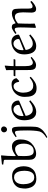

<svg xmlns="http://www.w3.org/2000/svg" viewBox="1400 -2124 955 3795"><g transform="rotate(-90 1877.5 -226.5)"><path d="M431 -59Q396 -19 345.5 -2.5Q295 14 242 14Q173 14 131.5 -16.5Q90 -47 71 -95Q52 -143 48 -196Q48 -248 57.5 -300Q67 -352 103 -391Q138 -430 188.5 -447.5Q239 -465 291 -465Q365 -465 408 -432Q451 -399 470 -347Q489 -295 489 -239Q489 -190 476.5 -143Q464 -96 431 -59ZM268 -426Q228 -426 192 -399Q156 -372 142 -316Q138 -297 136 -278Q134 -259 134 -239Q134 -208 140 -171Q146 -134 160.5 -101.5Q175 -69 201.5 -48Q228 -27 269 -27Q310 -27 335.5 -45Q361 -63 375 -92Q389 -121 394.5 -155Q400 -189 400 -220Q400 -251 395 -286.5Q390 -322 376.5 -354Q363 -386 336.5 -406Q310 -426 268 -426Z M523 -640V-661L529 -666L698 -684L704 -677Q698 -616 694 -555Q690 -494 690 -432V-399L699 -394Q739 -424 783 -446Q827 -468 878 -468Q925 -468 956 -445.5Q987 -423 1003 -386.5Q1019 -350 1019 -308Q1019 -275 1015 -242Q1011 -209 1000 -177Q983 -124 941.5 -81.5Q900 -39 845.5 -14.5Q791 10 734 10Q709 10 681.5 0Q654 -10 635.5 -39Q617 -68 617 -123V-599Q617 -617 611.5 -623Q606 -629 586 -631.5Q566 -634 523 -640ZM694 -347Q693 -322 691.5 -290Q690 -258 690 -229Q690 -173 696.5 -129.5Q703 -86 724 -62Q745 -38 789 -38Q842 -38 874.5 -66Q907 -94 921.5 -137.5Q936 -181 936 -227Q936 -282 926.5 -314.5Q917 -347 906 -363Q896 -378 878 -392Q860 -406 831 -406Q791 -406 757 -389.5Q723 -373 694 -347Z M1218 -683Q1241 -683 1258.5 -668Q1276 -653 1276 -629Q1276 -604 1258.5 -584.5Q1241 -565 1215 -565Q1190 -565 1174.5 -583Q1159 -601 1159 -625Q1159 -649 1176.5 -666Q1194 -683 1218 -683ZM1077 -375 1064 -393Q1085 -409 1109.5 -426.5Q1134 -444 1158.5 -456Q1183 -468 1205 -468Q1241 -468 1252.5 -447Q1264 -426 1266 -401Q1269 -385 1270.5 -350Q1272 -315 1272.5 -275Q1273 -235 1273 -201.5Q1273 -168 1273 -154Q1273 -147 1273 -121Q1273 -95 1271.5 -62.5Q1270 -30 1268 -1Q1266 28 1261 41Q1239 106 1186 152.5Q1133 199 1065 231L1049 215Q1105 182 1136 147.5Q1167 113 1177 76Q1183 53 1187 20.5Q1191 -12 1193 -46Q1195 -80 1196 -109Q1197 -138 1197 -154Q1197 -245 1195 -296.5Q1193 -348 1188.5 -372Q1184 -396 1175.5 -402Q1167 -408 1153 -408Q1141 -408 1118.5 -396.5Q1096 -385 1077 -375Z M1788 -340Q1788 -331 1781.5 -327Q1775 -323 1767 -319L1485 -197Q1488 -166 1501.5 -133Q1515 -100 1542.5 -78Q1570 -56 1614 -56Q1655 -56 1694.5 -77Q1734 -98 1768 -124L1779 -122L1792 -104Q1761 -75 1724.5 -48.5Q1688 -22 1647.5 -5Q1607 12 1564 12Q1514 12 1481.5 -9Q1449 -30 1431 -64.5Q1413 -99 1405.5 -141.5Q1398 -184 1398 -226Q1398 -270 1409 -312Q1420 -354 1449 -388Q1486 -431 1537.5 -454.5Q1589 -478 1646 -478Q1711 -478 1749.5 -438Q1788 -398 1788 -340ZM1611 -438Q1586 -438 1564.5 -427Q1543 -416 1527 -396Q1498 -365 1489.5 -331Q1481 -297 1481 -260Q1481 -256 1481.5 -251.5Q1482 -247 1483 -242L1487 -238L1689 -318Q1694 -320 1698 -326Q1702 -332 1702 -344Q1702 -365 1691 -387Q1680 -409 1659.5 -423.5Q1639 -438 1611 -438Z M2237 -116 2246 -114 2257 -96Q2211 -50 2155.5 -15.5Q2100 19 2033 19Q1972 19 1937 -3.5Q1902 -26 1885.5 -62Q1869 -98 1864.5 -139Q1860 -180 1860 -217Q1860 -292 1892.5 -350.5Q1925 -409 1982 -442Q2039 -475 2113 -475Q2162 -475 2193.5 -447.5Q2225 -420 2229 -377L2175 -324L2158 -330Q2151 -380 2128 -408Q2105 -436 2073 -436Q2031 -436 2002 -407.5Q1973 -379 1958 -335.5Q1943 -292 1943 -248Q1943 -216 1949 -181Q1955 -146 1970 -115.5Q1985 -85 2012.5 -66Q2040 -47 2084 -47Q2128 -47 2166 -67.5Q2204 -88 2237 -116Z M2388 -582 2472 -611 2479 -606Q2475 -563 2472 -523.5Q2469 -484 2468 -440L2474 -435H2602L2607 -431L2599 -405L2593 -400H2474L2468 -394V-205Q2468 -170 2472.5 -135Q2477 -100 2492.5 -77.5Q2508 -55 2539 -55Q2558 -55 2583 -68.5Q2608 -82 2630 -96L2642 -94L2649 -79Q2615 -47 2572 -19Q2529 9 2485 9Q2468 9 2447.5 2.5Q2427 -4 2413 -22Q2403 -36 2398 -52Q2393 -68 2391.5 -102Q2390 -136 2390 -203V-393L2384 -400H2272L2267 -405L2274 -429L2280 -435H2384L2390 -441Q2390 -479 2390 -521Q2390 -563 2388 -582Z M3090 -340Q3090 -331 3083.5 -327Q3077 -323 3069 -319L2787 -197Q2790 -166 2803.5 -133Q2817 -100 2844.5 -78Q2872 -56 2916 -56Q2957 -56 2996.5 -77Q3036 -98 3070 -124L3081 -122L3094 -104Q3063 -75 3026.5 -48.5Q2990 -22 2949.5 -5Q2909 12 2866 12Q2816 12 2783.5 -9Q2751 -30 2733 -64.5Q2715 -99 2707.5 -141.5Q2700 -184 2700 -226Q2700 -270 2711 -312Q2722 -354 2751 -388Q2788 -431 2839.5 -454.5Q2891 -478 2948 -478Q3013 -478 3051.5 -438Q3090 -398 3090 -340ZM2913 -438Q2888 -438 2866.5 -427Q2845 -416 2829 -396Q2800 -365 2791.5 -331Q2783 -297 2783 -260Q2783 -256 2783.5 -251.5Q2784 -247 2785 -242L2789 -238L2991 -318Q2996 -320 3000 -326Q3004 -332 3004 -344Q3004 -365 2993 -387Q2982 -409 2961.5 -423.5Q2941 -438 2913 -438Z M3309 -18 3239 6 3224 -1Q3225 -20 3226.5 -57Q3228 -94 3229.5 -138.5Q3231 -183 3232 -225.5Q3233 -268 3233 -298Q3233 -348 3227 -380.5Q3221 -413 3196 -413Q3180 -413 3161.5 -402.5Q3143 -392 3121 -378L3104 -400Q3125 -415 3149 -431.5Q3173 -448 3197 -459.5Q3221 -471 3239 -471Q3277 -471 3292 -451Q3307 -431 3311 -403L3319 -397Q3361 -423 3410.5 -446Q3460 -469 3508 -469Q3530 -469 3550.5 -463Q3571 -457 3585 -440Q3595 -428 3599 -396.5Q3603 -365 3604 -326.5Q3605 -288 3605 -256Q3605 -181 3605.5 -138Q3606 -95 3615.5 -77.5Q3625 -60 3653 -60Q3670 -60 3692 -73Q3714 -86 3733 -100H3746L3755 -79Q3721 -45 3677.5 -17.5Q3634 10 3598 10Q3557 10 3541.5 -16Q3526 -42 3526 -78L3531 -249Q3531 -324 3512.5 -367Q3494 -410 3441 -410Q3407 -410 3373 -390.5Q3339 -371 3312 -349Q3310 -295 3308 -233Q3306 -171 3306 -116Q3306 -95 3307 -71.5Q3308 -48 3309 -18Z"/></g></svg>

Font: Aref Ruqaa Ink
Style: Regular
Weight: 400
Designer: Abdullah Aref
Version: Version 1.005